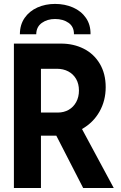

<svg xmlns="http://www.w3.org/2000/svg" viewBox="-20 -937 602 957"><path d="M160.6 -766.1H79.1Q79.1 -813.5 102.8 -847.7Q126.5 -881.8 166.5 -899.7Q206.5 -917.5 254.4 -917.5Q303.2 -917.5 344 -899.7Q384.8 -881.8 408.4 -847.7Q432.1 -813.5 431.2 -766.1H348.6Q349.1 -803.7 322 -823Q294.9 -842.3 254.4 -842.3Q215.8 -842.3 188.5 -822.8Q161.1 -803.2 160.6 -766.1ZM546.9 0H394.5L260.7 -260.7H250.5H184.1V0H49.3V-719.7H284.2Q346.7 -719.7 397.5 -694.1Q448.2 -668.5 477.5 -619.1Q506.8 -569.8 506.8 -502.4Q506.8 -435.1 475.8 -380.4Q444.8 -325.7 388.7 -293.9ZM184.1 -376H268.6Q298.3 -376 322.3 -389.6Q346.2 -403.3 359.9 -428.5Q373.5 -453.6 373.5 -485.8Q373.5 -519 359.4 -543.5Q345.2 -567.9 320.3 -581.1Q295.4 -594.2 263.7 -594.2H184.1Z"/></svg>

Font: Reddit Mono
Style: Bold
Weight: 700
Designer: Stephen Hutchings
Foundry: Reddit
Version: Version 1.009